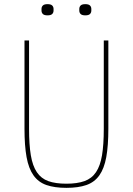

<svg xmlns="http://www.w3.org/2000/svg" viewBox="-20 -893 640 925"><path d="M120 -698V-273Q120 -196 128.5 -145Q137 -94 157.5 -63.5Q178 -33 212.5 -20.5Q247 -8 300 -8Q352 -8 387 -20.5Q422 -33 442.5 -63.5Q463 -94 471.5 -145Q480 -196 480 -273V-698H502V-273Q502 -191 492 -136Q482 -81 458.5 -48Q435 -15 396 -1.5Q357 12 300 12Q243 12 204 -1.5Q165 -15 141.5 -48Q118 -81 108 -136Q98 -191 98 -273V-698ZM209 -819Q193 -819 186.5 -825.5Q180 -832 180 -842V-850Q180 -860 186.5 -866.5Q193 -873 209 -873Q225 -873 231.5 -866.5Q238 -860 238 -850V-842Q238 -832 231.5 -825.5Q225 -819 209 -819ZM391 -819Q375 -819 368.5 -825.5Q362 -832 362 -842V-850Q362 -860 368.5 -866.5Q375 -873 391 -873Q407 -873 413.5 -866.5Q420 -860 420 -850V-842Q420 -832 413.5 -825.5Q407 -819 391 -819Z"/></svg>

Font: IBM Plex Mono Thin
Style: Regular
Weight: 100
Monospace: yes
Designer: Mike Abbink, Paul van der Laan, Pieter van Rosmalen
Foundry: Bold Monday
Version: Version 2.3